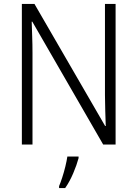

<svg xmlns="http://www.w3.org/2000/svg" viewBox="-20 -734 698 975"><path d="M567 0H504L144 -624H141Q142 -587 143.5 -548Q145 -509 145 -466V0H91V-714H155L514 -94H517Q516 -128 514.5 -171.5Q513 -215 513 -251V-714H567ZM379 69Q370 103 352 145.5Q334 188 311 221H280V211Q287 195 296 167.5Q305 140 312 111Q319 82 322 61H379Z"/></svg>

Font: Noto Sans Lao SemiCondensed Light
Style: Regular
Weight: 300
Width: 4
Designer: Monotype Design Team
Foundry: Monotype Imaging Inc.
Version: Version 2.003; ttfautohint (v1.8.4.7-5d5b)